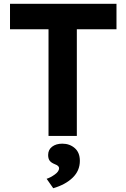

<svg xmlns="http://www.w3.org/2000/svg" viewBox="-20 -720 670 1017"><path d="M237 0V-565H33V-700H597V-565H387V0ZM262 277 227 227Q247 221 270 204.5Q293 188 293 171Q293 158 271 150Q251 142 243 131Q235 120 235 101Q235 73 256 57Q277 41 310 41Q349 41 376 64.5Q403 88 403 132Q403 184 365 221Q327 258 262 277Z"/></svg>

Font: Lexend Deca SemiBold
Style: Regular
Weight: 600
Designer: Bonnie Shaver-Troup, Thomas Jockin
Foundry: Lexend
Version: Version 1.008; ttfautohint (v1.8.4.7-5d5b)